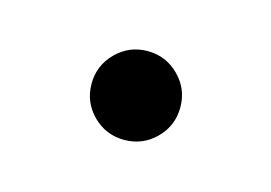

<svg xmlns="http://www.w3.org/2000/svg" viewBox="-33 -124 265 188"><g transform="rotate(15 100.0 -30.0)"><path d="M100 14.5Q81.4 14.5 68.2 1.4Q55 -11.8 55 -30.5Q55 -49.1 68.2 -62.3Q81.4 -75.5 100 -75.5Q118.6 -75.5 131.8 -62.3Q145 -49.1 145 -30.5Q145 -11.8 131.8 1.4Q118.6 14.5 100 14.5Z"/></g></svg>

Font: Spartan
Style: Regular
Weight: 400
Designer: Matt Bailey, Mirko Velimirovic
Foundry: Matt Bailey
Version: Version 1.005